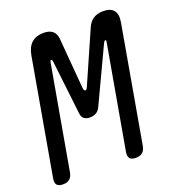

<svg xmlns="http://www.w3.org/2000/svg" viewBox="-150 -848 886 966"><g transform="rotate(-20 292.5 -365.0)"><path d="M466 -35Q462 -12 449 -1Q436 10 413 10Q390 10 381 -1Q372 -12 376 -35L474 -590Q475 -597 473 -598Q472 -599 471 -599Q466 -599 461 -590L323 -297Q315 -278 300.5 -269Q286 -260 266 -260Q246 -260 234.5 -269Q223 -278 221 -297L187 -590Q185 -600 180.5 -599.5Q176 -599 174 -590L76 -35Q72 -12 59 -1Q46 10 23 10Q0 10 -9 -1Q-18 -12 -14 -35L95 -655Q103 -698 127 -719Q151 -740 190 -740Q221 -740 238 -726.5Q255 -713 258 -685L281 -410Q283 -396 290 -396Q297 -396 303 -410L424 -685Q436 -713 457.5 -726.5Q479 -740 510 -740Q549 -740 566 -719Q583 -698 575 -655Z"/></g></svg>

Font: Maple Mono Normal NL
Style: Italic
Weight: 400
Italic angle: -10°
Monospace: yes
Designer: subframe7536
Version: Version 7.000